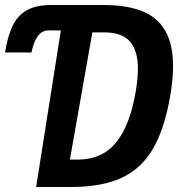

<svg xmlns="http://www.w3.org/2000/svg" viewBox="-88 -745 710 765"><path d="M601.5 -481.5Q601.5 -427.5 589.5 -358.5Q566.5 -228.5 520.5 -150.5Q474.5 -72.5 396 -36.2Q317.5 0 195.5 0H56L154.5 -624H106.5Q79 -624 62.5 -601.2Q46 -578.5 37.5 -536H-68Q-57 -603 -37 -643.5Q-17 -684 19 -704.2Q55 -724.5 113 -725H323.5Q417 -725 478 -700.8Q539 -676.5 570.2 -622.8Q601.5 -569 601.5 -481.5ZM452 -375.5Q461.5 -431.5 461.5 -471.5Q461.5 -543 429.8 -579.5Q398 -616 327 -616H280L190.5 -109H221Q318 -109 373.2 -175.8Q428.5 -242.5 452 -375.5Z"/></svg>

Font: JuliaMono
Style: Bold Italic
Weight: 700
Italic angle: -9°
Monospace: yes
Designer: cormullion
Foundry: corm
Version: Version 0.057; ttfautohint (v1.8.4)